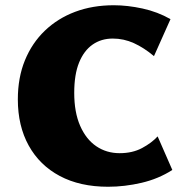

<svg xmlns="http://www.w3.org/2000/svg" viewBox="-20 -695 700 732"><path d="M392 17Q285 17 208 -24Q131 -65 89.5 -140Q48 -215 48 -316Q48 -399 75 -465Q102 -531 151 -578Q200 -625 266.5 -650Q333 -675 414 -675Q466 -675 523.5 -662.5Q581 -650 630 -622L567 -481Q529 -513 490.5 -530.5Q452 -548 410 -548Q366 -548 333 -525Q300 -502 281.5 -456.5Q263 -411 263 -341Q263 -267 285.5 -215.5Q308 -164 347 -137.5Q386 -111 436 -111Q485 -111 521.5 -130.5Q558 -150 581 -175L637 -47Q584 -13 519.5 2Q455 17 392 17Z"/></svg>

Font: Ysabeau SC Black
Style: Regular
Weight: 900
Designer: Christian Thalmann (Catharsis Fonts)
Version: Version 2.001;gftools[0.9.30]; featfreeze: smcp